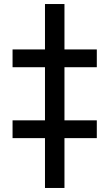

<svg xmlns="http://www.w3.org/2000/svg" viewBox="-20 -809 540 948"><path d="M202.1 -789.1H298.3V-564.9H458V-477.1H298.3V-214.8H458V-127H298.3V119.1H202.1V-127H42V-214.8H202.1V-477.1H42V-564.9H202.1Z"/></svg>

Font: FORM UDPGothic
Style: Bold
Weight: 700
Foundry: Pronama LLC
Version: Version 1.051